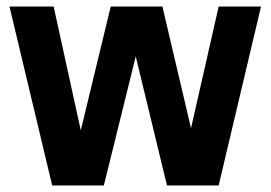

<svg xmlns="http://www.w3.org/2000/svg" viewBox="-20 -567 828 587"><path d="M139.5 0 9 -547H144L227 -168.5L318.5 -547H476.5L564 -175L648.5 -547H778L648.5 0H490.5L395 -394.5L297.5 0Z"/></svg>

Font: Encode Sans Condensed Condensed
Style: Bold
Weight: 700
Width: 3
Designer: Multiple Designers
Foundry: Impallari Type
Version: Version 3.000; ttfautohint (v1.8.3) -l 8 -r 50 -G 200 -x 14 